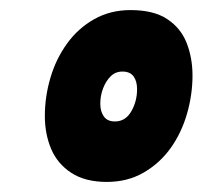

<svg xmlns="http://www.w3.org/2000/svg" viewBox="-20 -732 402 381"><path d="M192 -371Q149 -371 121.5 -389Q94 -407 81.5 -436.5Q69 -466 69 -502Q69 -540 80 -577.5Q91 -615 113 -645.5Q135 -676 167 -694Q199 -712 239 -712Q285 -712 312 -694Q339 -676 350.5 -646.5Q362 -617 362 -582Q362 -544 351 -506Q340 -468 318.5 -438Q297 -408 265 -389.5Q233 -371 192 -371ZM208 -491Q229 -491 240.5 -511Q252 -531 252 -555Q252 -571 245 -580.5Q238 -590 223 -590Q209 -590 199.5 -580.5Q190 -571 184.5 -556.5Q179 -542 179 -526Q179 -511 186 -501Q193 -491 208 -491Z"/></svg>

Font: Georama ExtraBold
Style: Italic
Weight: 800
Italic angle: -9°
Version: Version 1.001